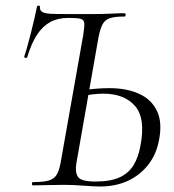

<svg xmlns="http://www.w3.org/2000/svg" viewBox="-20 -673 630 697"><path d="M344 4Q320 4 282 1Q244 -2 215 -2Q181 -2 149.5 -1Q118 0 100 0Q96 0 96 -6Q96 -12 100 -12Q137 -12 156.5 -17.5Q176 -23 185.5 -38.5Q195 -54 200 -82L282 -545Q287 -575 286 -588.5Q285 -602 271.5 -605Q258 -608 227 -608Q190 -608 162.5 -593Q135 -578 114.5 -547Q94 -516 79 -466Q78 -462 72.5 -463Q67 -464 68 -468Q72 -479 78.5 -502Q85 -525 92 -552.5Q99 -580 105 -606Q111 -632 114 -648Q115 -653 120.5 -652.5Q126 -652 125 -647Q124 -638 131 -631.5Q138 -625 162 -623Q184 -622 222 -622Q260 -622 321 -622Q355 -622 383 -623.5Q411 -625 432 -625Q436 -625 436 -619Q436 -613 432 -613Q397 -613 379 -607Q361 -601 352.5 -585Q344 -569 338 -540L257 -79Q252 -48 263 -31Q274 -14 327 -14Q382 -14 415 -29.5Q448 -45 465.5 -74.5Q483 -104 490 -145Q509 -244 470 -288.5Q431 -333 355 -333Q337 -333 316.5 -330.5Q296 -328 276 -325L278 -345Q304 -349 329 -351Q354 -353 377 -353Q440 -353 485 -332.5Q530 -312 550 -270Q570 -228 557 -163Q547 -111 517 -73.5Q487 -36 443 -16Q399 4 344 4Z"/></svg>

Font: Cormorant
Style: Italic
Weight: 400
Italic angle: -10°
Designer: Christian Thalmann (Catharsis Fonts)
Foundry: Catharsis Fonts
Version: Version 4.000